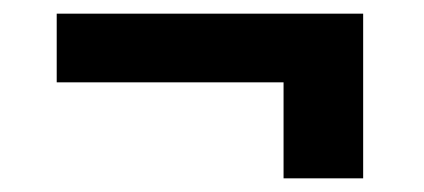

<svg xmlns="http://www.w3.org/2000/svg" viewBox="-20 -406 620 281"><path d="M511.5 -145H395V-285.5H63V-386H511.5Z"/></svg>

Font: Lato
Style: Regular
Weight: 800
Designer: Lukasz Dziedzic with Adam Twardoch and Botio Nikoltchev
Foundry: tyPoland Lukasz Dziedzic
Version: Version 2.015; 2015-08-06; http://www.latofonts.com/; ttfaut